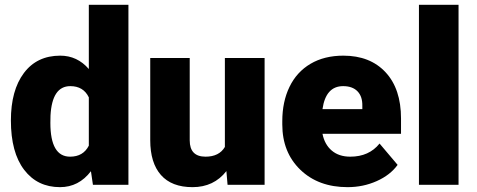

<svg xmlns="http://www.w3.org/2000/svg" viewBox="-20 -770 1986 800"><path d="M25.4 -268.1Q25.4 -393.6 79.6 -465.8Q133.8 -538.1 231 -538.1Q301.8 -538.1 350.1 -482.4V-750H515.1V0H367.2L358.9 -56.6Q308.1 9.8 230 9.8Q135.7 9.8 80.6 -62.5Q25.4 -134.8 25.4 -268.1ZM189.9 -257.8Q189.9 -117.2 272 -117.2Q326.7 -117.2 350.1 -163.1V-364.3Q327.6 -411.1 272.9 -411.1Q196.8 -411.1 190.4 -288.1Z M923.3 -57.1Q871.1 9.8 782.2 9.8Q695.3 9.8 650.6 -40.8Q606 -91.3 606 -186V-528.3H770.5V-185.1Q770.5 -117.2 836.4 -117.2Q893.1 -117.2 917 -157.7V-528.3H1082.5V0H928.2Z M1428.2 9.8Q1306.6 9.8 1231.4 -62.7Q1156.2 -135.3 1156.2 -251.5V-265.1Q1156.2 -346.2 1186.3 -408.2Q1216.3 -470.2 1273.9 -504.2Q1331.5 -538.1 1410.6 -538.1Q1522 -538.1 1586.4 -469Q1650.9 -399.9 1650.9 -276.4V-212.4H1323.7Q1332.5 -168 1362.3 -142.6Q1392.1 -117.2 1439.5 -117.2Q1517.6 -117.2 1561.5 -171.9L1636.7 -83Q1606 -40.5 1549.6 -15.4Q1493.2 9.8 1428.2 9.8ZM1409.7 -411.1Q1337.4 -411.1 1323.7 -315.4H1489.7V-328.1Q1490.7 -367.7 1469.7 -389.4Q1448.7 -411.1 1409.7 -411.1Z M1890.6 0H1725.6V-750H1890.6Z"/></svg>

Font: Vazir Black FD-UI
Style: Black-FD-UI
Weight: 900
Designer: Saber Rastikerdar
Foundry: Saber Rastikerdar
Version: Version 30.0.0